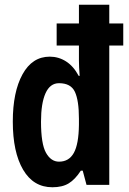

<svg xmlns="http://www.w3.org/2000/svg" viewBox="-20 -780 544 810"><path d="M201 10Q121 10 77.5 -64Q34 -138 34 -267Q34 -392 75 -466.5Q116 -541 190 -541Q227 -541 258.5 -521Q290 -501 312 -460H316Q313 -500 313 -524Q313 -548 313 -555V-588H219V-681H313V-760H441V-681H500V-588H441V0H345L329 -60H321Q297 -23 270 -6.5Q243 10 201 10ZM229 -98Q271 -98 291.5 -135Q312 -172 313 -253V-279Q313 -356 296 -392.5Q279 -429 229 -429Q191 -429 172 -386.5Q153 -344 153 -267Q153 -173 174 -135.5Q195 -98 229 -98Z"/></svg>

Font: Noto Sans Sinhala UI ExtraCondensed
Style: Bold
Weight: 700
Width: 2
Designer: Jelle Bosma - Monotype Design Team
Foundry: Monotype Imaging Inc.
Version: Version 2.006; ttfautohint (v1.8.4.7-5d5b)